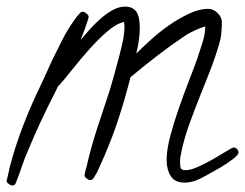

<svg xmlns="http://www.w3.org/2000/svg" viewBox="-25 -528 749 587"><path d="M704.1 -61.5Q704.1 -54.7 687 -41.5Q669.9 -28.3 647.5 -15.1Q625 -2 604 9.3Q583 20.5 575.2 23.4Q556.6 30.3 540 30.3Q508.8 30.3 496.6 9.8Q484.4 -10.7 484.4 -39.1Q484.4 -69.3 495.1 -110.4Q505.9 -151.4 521 -194.8Q536.1 -238.3 552.2 -279.8Q568.4 -321.3 579.1 -351.6Q585.9 -372.1 594.2 -398.4Q602.5 -424.8 602.5 -447.3Q588.9 -443.4 570.8 -435.1Q552.7 -426.8 541 -418.9Q497.1 -389.6 456.1 -357.9Q415 -326.2 374 -292Q358.4 -230.5 338.9 -169.9Q319.3 -109.4 293.9 -50.8Q286.1 -34.2 278.8 -16.6Q271.5 1 261.7 15.6Q257.8 22.5 251 22.5Q246.1 22.5 239.7 17.6Q233.4 12.7 233.4 7.8Q233.4 6.8 235.8 -4.4Q238.3 -15.6 239.3 -16.6Q252.9 -77.1 272 -135.3Q291 -193.4 310.5 -252Q326.2 -304.7 339.8 -357.4Q345.7 -379.9 350.6 -402.8Q355.5 -425.8 355.5 -448.2Q355.5 -452.1 355 -455.1Q354.5 -458 354.5 -460.9Q331.1 -456.1 303.2 -432.1Q275.4 -408.2 248 -377.4Q220.7 -346.7 196.3 -315.9Q171.9 -285.2 155.3 -266.6Q153.3 -264.6 152.3 -264.6Q149.4 -258.8 147 -252.9Q144.5 -247.1 141.6 -242.2Q119.1 -198.2 99.1 -155.3Q79.1 -112.3 60.5 -67.4Q49.8 -43 41.5 -18.1Q33.2 6.8 23.4 31.2Q20.5 39.1 12.7 39.1Q7.8 39.1 1.5 34.2Q-4.9 29.3 -4.9 25.4Q-4.9 24.4 -3.4 19Q-2 13.7 -0.5 6.8Q1 0 2.4 -5.9Q3.9 -11.7 3.9 -13.7Q20.5 -78.1 44.4 -140.6Q68.4 -203.1 97.7 -263.7Q111.3 -292 124 -320.8Q136.7 -349.6 151.4 -377.9Q157.2 -389.6 165 -405.3Q172.9 -420.9 182.1 -436Q191.4 -451.2 201.2 -465.3Q210.9 -479.5 219.7 -488.3Q223.6 -492.2 228.5 -492.2Q232.4 -492.2 239.3 -486.8Q246.1 -481.4 246.1 -476.6Q246.1 -473.6 242.7 -463.9Q239.3 -454.1 235.4 -442.4Q231.4 -430.7 227.1 -420.4Q222.7 -410.2 221.7 -406.2Q232.4 -418.9 248 -436.5Q263.7 -454.1 281.7 -470.2Q299.8 -486.3 319.3 -497.1Q338.9 -507.8 357.4 -507.8Q372.1 -507.8 381.3 -502Q390.6 -496.1 395 -486.8Q399.4 -477.5 400.9 -465.8Q402.3 -454.1 402.3 -442.4Q402.3 -422.9 399.4 -403.3Q396.5 -383.8 391.6 -364.3Q410.2 -382.8 436.5 -406.7Q462.9 -430.7 493.2 -451.7Q523.4 -472.7 554.2 -486.8Q585 -501 611.3 -501Q627 -501 640.1 -488.3Q653.3 -475.6 653.3 -460Q653.3 -441.4 651.4 -423.8Q649.4 -406.2 643.6 -388.7Q631.8 -348.6 616.2 -309.1Q600.6 -269.5 585 -230.5Q569.3 -191.4 555.2 -152.3Q541 -113.3 531.2 -72.3Q529.3 -62.5 527.3 -52.7Q525.4 -43 525.4 -33.2Q525.4 -22.5 527.3 -15.1Q529.3 -7.8 542 -7.8Q558.6 -7.8 582 -18.6Q605.5 -29.3 628.4 -42.5Q651.4 -55.7 668.5 -66.4Q685.5 -77.1 689.5 -77.1Q695.3 -77.1 699.7 -72.3Q704.1 -67.4 704.1 -61.5Z"/></svg>

Font: Calligraffitti
Style: Regular
Weight: 400
Designer: Dathan Boardman
Foundry: Open Window
Version: Version 1.002